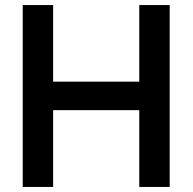

<svg xmlns="http://www.w3.org/2000/svg" viewBox="-20 -740 762 760"><path d="M70 0V-720H190.3V-416.8H531.3V-720H651.7V0H531.3V-304H190.3V0Z"/></svg>

Font: Hauora
Style: Regular
Weight: 400
Designer: Wayne Shih
Foundry: WCYS
Version: Version 1.001